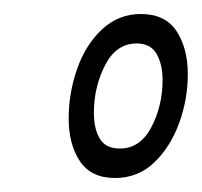

<svg xmlns="http://www.w3.org/2000/svg" viewBox="-20 -744 288 274"><path d="M144 -490Q110 -490 94 -514Q78 -538 78 -575Q78 -611 90 -645.5Q102 -680 125.5 -702Q149 -724 181 -724Q216 -724 232 -699.5Q248 -675 248 -638Q248 -602 235.5 -568Q223 -534 200 -512Q177 -490 144 -490ZM151 -532Q180 -532 196 -562.5Q212 -593 212 -630Q212 -652 203.5 -667Q195 -682 175 -682Q146 -682 130 -651Q114 -620 114 -583Q114 -560 122.5 -546Q131 -532 151 -532Z"/></svg>

Font: Georama ExtraCondensed Light
Style: Italic
Weight: 300
Width: 2
Italic angle: -9°
Designer: Jean-Baptiste Levee
Foundry: Production Type
Version: Version 1.000